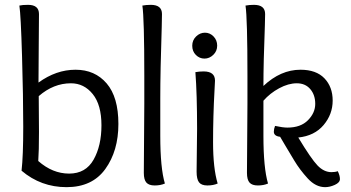

<svg xmlns="http://www.w3.org/2000/svg" viewBox="-20 -763 1451 793"><path d="M139 -422Q212 -475 292 -475Q372 -475 420.5 -418.5Q469 -362 469 -251Q469 -140 415 -65Q361 10 255 10Q149 10 69 -58Q76 -118 76 -240Q76 -362 71 -532Q66 -702 60 -740Q72 -743 96 -743Q141 -743 141 -705Q141 -692 140 -573Q139 -454 139 -422ZM140 -366 141 -218Q141 -138 138 -98Q197 -46 265.5 -46Q334 -46 366.5 -103.5Q399 -161 399 -245.5Q399 -330 363 -374.5Q327 -419 273 -419Q201 -419 140 -366Z M574 -49 576 -335V-451Q576 -687 568 -740Q584 -743 603 -743Q649 -743 649 -705Q649 -701 648 -652Q642 -470 642 -358V-202Q642 -69 661 -5Q643 3 619 3Q595 3 584.5 -9Q574 -21 574 -49Z M792 -54 794 -231Q794 -374 787 -465Q803 -468 821 -468Q868 -468 868 -430Q868 -425 866 -390Q860 -283 860 -175.5Q860 -68 879 -5Q861 3 836.5 3Q812 3 802 -10Q792 -23 792 -54ZM877 -574.5Q877 -552 861 -536.5Q845 -521 824.5 -521Q804 -521 789 -536Q774 -551 774 -574Q774 -597 790 -612.5Q806 -628 826.5 -628Q847 -628 862 -612.5Q877 -597 877 -574.5Z M1000 -49 1002 -335V-451Q1002 -687 994 -740Q1010 -743 1029 -743Q1075 -743 1075 -705Q1075 -701 1074 -659Q1068 -505 1068 -408Q1139 -475 1221 -475Q1286 -475 1320 -439.5Q1354 -404 1354 -347.5Q1354 -291 1316.5 -246.5Q1279 -202 1212 -195Q1265 -107 1291.5 -79.5Q1318 -52 1349 -52Q1365 -52 1375 -56Q1384 -38 1384 -23.5Q1384 -9 1363 0.5Q1342 10 1323 10Q1284 10 1251 -26Q1218 -62 1195 -100.5Q1172 -139 1157 -164Q1142 -189 1137 -198Q1111 -201 1111 -219Q1111 -230 1116 -243Q1148 -236 1167 -236Q1222 -236 1252 -266.5Q1282 -297 1282 -334Q1282 -371 1261.5 -395Q1241 -419 1206 -419Q1171 -419 1133 -398.5Q1095 -378 1068 -347V-202Q1068 -69 1087 -5Q1069 3 1045 3Q1021 3 1010.5 -9Q1000 -21 1000 -49Z"/></svg>

Font: Overlock
Style: Regular
Weight: 400
Designer: Dario Muhafara
Foundry: Dario Manuel Muhafara
Version: Version 1.002